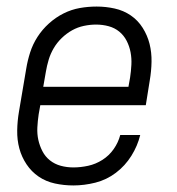

<svg xmlns="http://www.w3.org/2000/svg" viewBox="-20 -558 540 586"><path d="M204 8Q175 8 147.5 2Q120 -4 98 -19Q76 -34 61 -56.5Q46 -79 39 -105Q32 -131 32.5 -160Q33 -189 38 -218L60 -348Q64 -373 72 -398Q80 -423 94.5 -445.5Q109 -468 129.5 -486.5Q150 -505 174 -517Q198 -529 223.5 -533.5Q249 -538 275 -538Q303 -538 330 -532Q357 -526 379 -511Q401 -496 415.5 -473Q430 -450 436.5 -424Q443 -398 442.5 -369.5Q442 -341 437 -312L425 -237H103L98 -209Q95 -189 94 -169Q93 -149 97 -131Q101 -113 109.5 -96.5Q118 -80 132.5 -68.5Q147 -57 165.5 -52Q184 -47 204 -47Q226 -47 249 -52Q272 -57 292.5 -70Q313 -83 327 -103Q341 -123 347 -146H408Q400 -113 381 -82.5Q362 -52 333.5 -30.5Q305 -9 271 -0.5Q237 8 204 8ZM372 -293 377 -321Q380 -341 381 -360.5Q382 -380 378.5 -398.5Q375 -417 366.5 -433.5Q358 -450 344 -461.5Q330 -473 311.5 -478Q293 -483 273 -483Q255 -483 236 -479Q217 -475 200 -465.5Q183 -456 168.5 -442Q154 -428 144 -411Q134 -394 128.5 -375.5Q123 -357 120 -339L112 -293Z"/></svg>

Font: Iosevka Curly Light Oblique
Style: Regular
Weight: 300
Italic angle: -9°
Monospace: yes
Designer: Belleve Invis
Foundry: Belleve Invis
Version: Version 11.1.0; ttfautohint (v1.8.3)